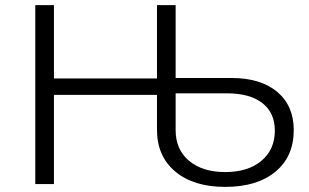

<svg xmlns="http://www.w3.org/2000/svg" viewBox="-20 -720 1209 751"><path d="M861 11Q737 11 665.5 -49Q594 -109 594 -213V-349H191V0H118V-700H191V-413H594V-700H667V-415H885Q1000 -415 1064.5 -360.5Q1129 -306 1129 -211Q1129 -108 1057.5 -48.5Q986 11 861 11ZM1055 -209Q1055 -279 1006 -317Q957 -355 867 -355H667V-211Q667 -135 719.5 -91Q772 -47 861 -47Q950 -47 1002.5 -91Q1055 -135 1055 -209Z"/></svg>

Font: Montserrat Alternates
Style: Regular
Weight: 400
Designer: Julieta Ulanovsky
Foundry: Julieta Ulanovsky
Version: Version 7.200;PS 007.200;hotconv 1.0.88;makeotf.lib2.5.64775